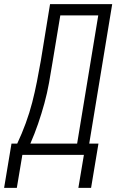

<svg xmlns="http://www.w3.org/2000/svg" viewBox="-65 -755 585 936"><path d="M379 161H317L344 0H44L17 161H-45L-9 -55H19Q42 -104 60.5 -154.5Q79 -205 92 -255.5Q105 -306 115 -357Q125 -408 134 -459L179 -735H482L370 -55H415ZM311 -55 414 -680H229L191 -451Q183 -401 174 -351Q165 -301 151.5 -251.5Q138 -202 121 -152.5Q104 -103 83 -55Z"/></svg>

Font: Iosevka Light
Style: Italic
Weight: 300
Italic angle: -9°
Monospace: yes
Designer: Belleve Invis
Foundry: Belleve Invis
Version: Version 32.5.0; ttfautohint (v1.8.4)